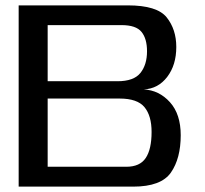

<svg xmlns="http://www.w3.org/2000/svg" viewBox="-20 -695 764 715"><path d="M49.5 0H476Q580 0 616.5 -52.5Q653 -105 653 -191.5Q653 -270 612.8 -314.5Q572.5 -359 515.5 -362Q569 -364.5 602.8 -408.8Q636.5 -453 636.5 -520Q636.5 -585.5 600.8 -630.2Q565 -675 456 -675H49.5ZM157.5 -74V-328H425.5Q491.5 -328 518 -296Q544.5 -264 544.5 -203.5Q544.5 -139.5 522.8 -106.8Q501 -74 450.5 -74ZM157.5 -392.5V-601.5H432.5Q486.5 -601.5 507 -576.2Q527.5 -551 527.5 -504Q527.5 -454 502.8 -423.2Q478 -392.5 417.5 -392.5Z"/></svg>

Font: Anybody SemiExpanded
Style: Regular
Weight: 400
Width: 6
Designer: Tyler Finck
Foundry: Etcetera Type Company
Version: Version 1.113;gftools[0.9.25]